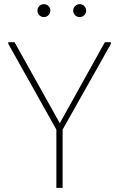

<svg xmlns="http://www.w3.org/2000/svg" viewBox="-20 -903 573 923"><path d="M251 0V-280L20 -692V-700H50L274 -299H261L484 -700H513V-692L281 -280V0ZM363 -821Q350 -821 341 -830Q332 -839 332 -852Q332 -865 341 -874Q350 -883 363 -883Q376 -883 385 -874Q394 -865 394 -852Q394 -839 385 -830Q376 -821 363 -821ZM191 -821Q178 -821 169 -830Q160 -839 160 -852Q160 -865 169 -874Q178 -883 191 -883Q204 -883 213 -874Q222 -865 222 -852Q222 -839 213 -830Q204 -821 191 -821Z"/></svg>

Font: Fustat ExtraLight
Style: Regular
Weight: 250
Designer: Mohamed Gaber, Khaled Hosny, Laura Garcia Mut
Foundry: Kief Type Foundry, Alif Type Foundry, Hard Type Foundry
Version: Version 1.007